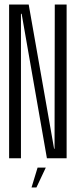

<svg xmlns="http://www.w3.org/2000/svg" viewBox="-20 -695 344 843"><path d="M20 0H72V-634.5H75L186 0H272.5V-675H220.5L219.5 -42H217.5L106 -675H20ZM118.5 128H140L181 41H145Z"/></svg>

Font: Anybody ExtraCondensed Light
Style: Regular
Weight: 300
Width: 2
Version: Version 1.113;gftools[0.9.25]